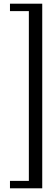

<svg xmlns="http://www.w3.org/2000/svg" viewBox="-20 -820 297 1040"><path d="M208.8 200H34V159.8H136.3V-759.8H34V-800H208.8Z"/></svg>

Font: Big Shoulders Display SC Thin
Style: Regular
Weight: 100
Designer: Patric King
Foundry: XO Type Co
Version: Version 2.002